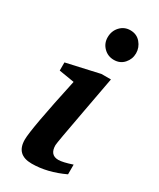

<svg xmlns="http://www.w3.org/2000/svg" viewBox="-189 -790 709 858"><g transform="rotate(30 165.0 -361.5)"><path d="M290 -653Q290 -623 270 -600.5Q250 -578 218 -578Q187 -578 165.5 -599.5Q144 -621 144 -652Q144 -685 165 -707.5Q186 -730 217 -730Q250 -730 270 -706.5Q290 -683 290 -653ZM297 -33Q212 7 132 7Q52 7 52 -71Q52 -126 112 -403L33 -416V-458L202 -496H251Q234 -404 217 -312Q183 -130 183 -118Q183 -67 227 -67Q249 -67 297 -83Z"/></g></svg>

Font: Apparatus SIL
Style: Bold Italic
Weight: 700
Italic angle: -11°
Version: Version 1.0